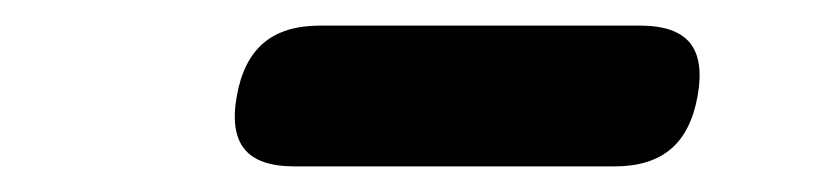

<svg xmlns="http://www.w3.org/2000/svg" viewBox="-20 -785 640 150"><path d="M210 -655Q182 -655 171 -668.5Q160 -682 165 -710Q170 -738 186 -751.5Q202 -765 230 -765H480Q508 -765 519 -751.5Q530 -738 525 -710Q520 -682 504 -668.5Q488 -655 460 -655Z"/></svg>

Font: Maple Mono ExtraBold
Style: Italic
Weight: 800
Italic angle: -10°
Monospace: yes
Designer: subframe7536
Version: Version 7.200